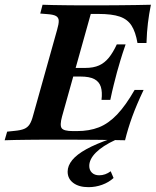

<svg xmlns="http://www.w3.org/2000/svg" viewBox="-39 -591 659 809"><path d="M131.5 -2.4Q106.5 -2.4 78.2 -2Q50 -1.6 24.2 -1.2Q-1.6 -0.8 -19.4 0L-8.9 -36.3L21.8 -39.5Q48.4 -41.9 62.9 -48Q77.4 -54 85.9 -67.3Q94.4 -80.6 100.8 -105.6L201.6 -465.3Q208.9 -490.3 208.5 -503.6Q208.1 -516.9 197.2 -523.4Q186.3 -529.8 160.5 -531.5L130.6 -533.9L140.3 -571Q158.1 -570.2 183.1 -569.8Q208.1 -569.4 236.7 -569Q265.3 -568.5 291.1 -568.5H291.9H396Q434.7 -568.5 469 -569Q503.2 -569.4 535.1 -569.8Q566.9 -570.2 596.8 -571Q588.7 -530.6 584.3 -494Q579.8 -457.3 578.2 -409.7H540.3Q532.3 -456.5 515.3 -483.1Q498.4 -509.7 465.7 -521Q433.1 -532.3 375 -532.3H343.5L222.6 -100.8Q212.1 -62.9 221 -50.8Q229.8 -38.7 267.7 -38.7H285.5Q337.1 -38.7 377.4 -54.4Q417.7 -70.2 454 -108.1Q490.3 -146 528.2 -212.1H566.1Q536.3 -149.2 518.1 -99.2Q500 -49.2 487.9 0Q454.8 -0.8 423.4 -1.2Q391.9 -1.6 357.7 -2Q323.4 -2.4 280.6 -2.4H137.9ZM243.5 -268.5 254 -304.8H418.5L408.1 -268.5ZM388.7 -170.2Q392.7 -203.2 385.9 -225Q379 -246.8 358.5 -257.7Q337.9 -268.5 300 -268.5L320.2 -304.8Q354.8 -304.8 378.2 -315.3Q401.6 -325.8 419.4 -347.6Q437.1 -369.4 453.2 -404H490.3Q475.8 -362.1 468.5 -337.1Q461.3 -312.1 454 -287.1Q446.8 -258.9 440.3 -233.9Q433.9 -208.9 425.8 -170.2ZM333.9 197.6Q293.5 197.6 269.8 179.8Q246 162.1 246 132.3Q246 107.3 265.3 83.5Q284.7 59.7 325 37.5Q365.3 15.3 425.8 -5.6L447.6 -1.6Q393.5 23.4 365.3 51.6Q337.1 79.8 337.1 108.1Q337.1 125.8 348.4 136.7Q359.7 147.6 379 147.6Q404.8 147.6 427.4 130.6L439.5 158.9Q419.4 177.4 391.5 187.5Q363.7 197.6 333.9 197.6Z"/></svg>

Font: Playfair 9pt
Style: Bold Italic
Weight: 700
Italic angle: -15.6°
Designer: Claus Eggers Sørensen
Foundry: Claus Eggers Sørensen
Version: Version 2.203